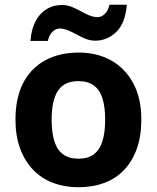

<svg xmlns="http://www.w3.org/2000/svg" viewBox="-20 -777 659 807"><path d="M574 -274Q574 -205.6 555.5 -153.1Q536.9 -100.5 502.5 -63.7Q468 -27 419 -8.5Q370 10 308.4 10Q251.2 10 202.6 -8.5Q154 -27 119 -63.5Q84 -100 64.5 -153Q45 -206 45 -274.2Q45 -364.7 77 -427.3Q109.1 -489.9 168.9 -522.9Q228.7 -556 311 -556Q388.4 -556 447.2 -523Q506 -490 540 -427.3Q574 -364.7 574 -274ZM197 -273.8Q197 -220 208.5 -183.5Q220 -147 245 -128.5Q270 -110 310 -110Q350 -110 374.5 -128.5Q399 -147 410.5 -183.5Q422 -220 422 -273.6Q422 -328 410.5 -364Q399 -400 374 -418Q349.1 -436 309.3 -436Q250 -436 223.5 -395.5Q197 -355 197 -273.8ZM108 -605Q111 -644 122.5 -672.5Q134 -701 152 -719.5Q170 -738 192.5 -747Q215 -756 241 -756Q261 -756 280.5 -748.5Q300 -741 318.5 -730.5Q337 -720 355 -712.5Q373 -705 391 -705Q406 -705 420 -718Q434 -731 440 -757H513Q507 -680 469 -643Q431 -606 380 -606Q360 -606 341 -613.5Q322 -621 303 -631.5Q284 -642 266 -649.5Q248 -657 230 -657Q215 -657 201 -644Q187 -631 181 -605Z"/></svg>

Font: Noto Sans Malayalam
Style: Regular
Weight: 400
Designer: Jelle Bosma - Monotype Design Team
Foundry: Monotype Imaging Inc.
Version: Version 2.103